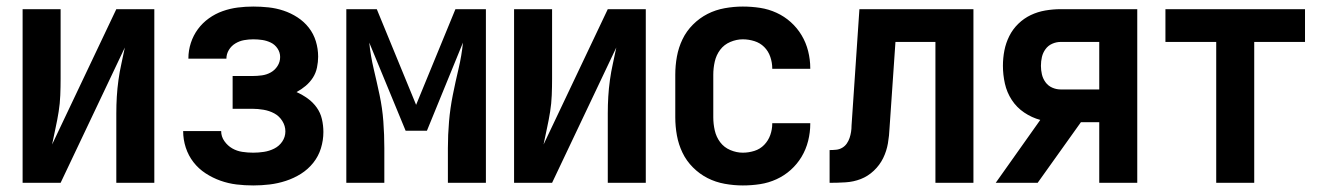

<svg xmlns="http://www.w3.org/2000/svg" viewBox="-20 -558 4040 586"><path d="M49 0H165L361 -413Q356 -388 350.5 -363.5Q345 -339 341.5 -313.5Q338 -288 336.5 -263Q335 -238 335 -212V0H451V-530H335L139 -117Q144 -142 149.5 -167Q155 -192 159 -217Q163 -242 164 -267.5Q165 -293 165 -318V-530H49Z M753 8Q778 8 803 5Q828 2 852.5 -6Q877 -14 898.5 -27.5Q920 -41 936 -61Q952 -81 959.5 -105.5Q967 -130 967 -155Q967 -175 962.5 -194.5Q958 -214 946.5 -230Q935 -246 919 -257.5Q903 -269 885 -277Q900 -285 913 -296Q926 -307 935 -321Q944 -335 947.5 -352Q951 -369 951 -385Q951 -409 944 -432Q937 -455 922.5 -473.5Q908 -492 888 -505Q868 -518 845.5 -525.5Q823 -533 799.5 -535.5Q776 -538 753 -538Q729 -538 705.5 -535Q682 -532 659.5 -524Q637 -516 617.5 -502Q598 -488 584 -469Q570 -450 562.5 -427Q555 -404 555 -380Q555 -380 555 -379.5Q555 -379 555 -379H671Q671 -379 671 -379Q671 -379 671 -379Q671 -393 678.5 -405.5Q686 -418 698.5 -425.5Q711 -433 725 -435.5Q739 -438 753 -438Q767 -438 780.5 -436Q794 -434 806.5 -428Q819 -422 827 -410Q835 -398 835 -384Q835 -369 827 -356.5Q819 -344 806.5 -337Q794 -330 779.5 -328Q765 -326 750 -326H690V-226H750Q767 -226 784.5 -223Q802 -220 817 -212Q832 -204 841.5 -189Q851 -174 851 -157Q851 -140 841.5 -126Q832 -112 817 -104.5Q802 -97 785.5 -94.5Q769 -92 753 -92Q736 -92 719.5 -94.5Q703 -97 689 -105Q675 -113 665 -127Q655 -141 655 -158H539Q539 -132 547 -107.5Q555 -83 570.5 -63Q586 -43 607.5 -29Q629 -15 653 -6.5Q677 2 702 5Q727 8 753 8Z M1037 0H1153V-106Q1153 -147 1150 -187.5Q1147 -228 1138.5 -268Q1130 -308 1120.5 -348Q1111 -388 1107 -428L1218 -159H1283L1393 -428Q1389 -388 1379.5 -348Q1370 -308 1362 -268Q1354 -228 1350.5 -187.5Q1347 -147 1347 -106V0H1463V-530H1370L1250 -238L1130 -530H1037Z M1549 0H1665L1861 -413Q1856 -388 1850.5 -363.5Q1845 -339 1841.5 -313.5Q1838 -288 1836.5 -263Q1835 -238 1835 -212V0H1951V-530H1835L1639 -117Q1644 -142 1649.5 -167Q1655 -192 1659 -217Q1663 -242 1664 -267.5Q1665 -293 1665 -318V-530H1549Z M2247 8Q2274 8 2300 4Q2326 0 2350 -11Q2374 -22 2393.5 -39.5Q2413 -57 2426.5 -79.5Q2440 -102 2446.5 -128Q2453 -154 2453 -180Q2453 -181 2453 -181.5Q2453 -182 2453 -182H2337Q2337 -182 2337 -181.5Q2337 -181 2337 -181Q2337 -163 2331 -146Q2325 -129 2312.5 -116Q2300 -103 2282.5 -97.5Q2265 -92 2247 -92Q2228 -92 2209 -100Q2190 -108 2178 -124Q2166 -140 2161.5 -160Q2157 -180 2157 -200V-330Q2157 -350 2161.5 -370Q2166 -390 2178 -406Q2190 -422 2209 -430Q2228 -438 2247 -438Q2265 -438 2282.5 -432.5Q2300 -427 2312.5 -414.5Q2325 -402 2331 -384.5Q2337 -367 2337 -349Q2337 -349 2337 -348.5Q2337 -348 2337 -348H2453Q2453 -349 2453 -349.5Q2453 -350 2453 -350Q2453 -376 2446.5 -402Q2440 -428 2426.5 -450.5Q2413 -473 2393.5 -490.5Q2374 -508 2350 -519Q2326 -530 2300 -534Q2274 -538 2247 -538Q2220 -538 2192 -533Q2164 -528 2139.5 -515.5Q2115 -503 2095 -483Q2075 -463 2063 -438Q2051 -413 2046 -385.5Q2041 -358 2041 -330V-200Q2041 -172 2046 -144.5Q2051 -117 2063 -92Q2075 -67 2095 -47Q2115 -27 2139.5 -14.5Q2164 -2 2192 3Q2220 8 2247 8Z M2512 0Q2536 0 2560.5 -1.5Q2585 -3 2607 -11.5Q2629 -20 2647 -37Q2665 -54 2675.5 -75.5Q2686 -97 2690 -120.5Q2694 -144 2695 -168L2713 -430H2835V0H2951V-530H2603L2579 -175Q2579 -165 2577.5 -155.5Q2576 -146 2573 -137Q2570 -128 2564.5 -120Q2559 -112 2550.5 -107Q2542 -102 2532 -101Q2522 -100 2512 -100Z M3019 0H3147L3279 -185H3335V0H3451V-530H3217Q3194 -530 3170.5 -526Q3147 -522 3126 -512Q3105 -502 3088 -485.5Q3071 -469 3060.5 -448Q3050 -427 3045.5 -404Q3041 -381 3041 -357Q3041 -330 3047 -303Q3053 -276 3068 -253Q3083 -230 3106 -214.5Q3129 -199 3155 -192ZM3335 -285H3217Q3204 -285 3191.5 -290.5Q3179 -296 3171 -307Q3163 -318 3160 -331Q3157 -344 3157 -357Q3157 -371 3160 -384Q3163 -397 3171 -408Q3179 -419 3191.5 -424.5Q3204 -430 3217 -430H3335Z M3692 0H3808V-430H3963V-530H3537V-430H3692Z"/></svg>

Font: Iosevka SS09
Style: Bold
Weight: 700
Monospace: yes
Designer: Belleve Invis
Foundry: Belleve Invis
Version: Version 5.2.1; ttfautohint (v1.8.3)